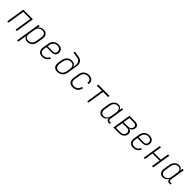

<svg xmlns="http://www.w3.org/2000/svg" viewBox="613 -2967 5374 5374"><g transform="rotate(45 3300.0 -280.0)"><path d="M66 0 153 -550H533L446 0H396L476 -505H196L116 0Z M637 180 753 -550H803L790 -471Q837 -560 958 -560Q1012 -560 1049 -535Q1086 -510 1102 -465Q1118 -420 1108 -361L1081 -190Q1066 -95 1010 -42.5Q954 10 867 10Q812 10 775.5 -15.5Q739 -41 729 -84L716 0L687 180ZM864 -33Q931 -33 975 -74.5Q1019 -116 1031 -190L1058 -361Q1069 -435 1038.5 -476Q1008 -517 941 -517Q874 -517 829 -476Q784 -435 773 -361L746 -190Q734 -116 765.5 -74.5Q797 -33 864 -33Z M1455 10Q1363 10 1320 -46Q1277 -102 1291 -190L1318 -360Q1333 -455 1392.5 -507.5Q1452 -560 1546 -560Q1606 -560 1645.5 -536Q1685 -512 1702.5 -472Q1720 -432 1712 -384Q1703 -326 1666 -295.5Q1629 -265 1567 -265H1353L1341 -190Q1329 -117 1360 -75.5Q1391 -34 1462 -34Q1518 -34 1560 -61Q1602 -88 1618 -135H1668Q1645 -66 1589 -28Q1533 10 1455 10ZM1360 -308H1575Q1650 -308 1662 -384Q1671 -438 1639.5 -477Q1608 -516 1539 -516Q1469 -516 1424 -474.5Q1379 -433 1368 -360Z M2053 10Q1960 10 1918.5 -45Q1877 -100 1893 -200L1908 -295Q1924 -395 1981.5 -450Q2039 -505 2128 -505Q2196 -505 2233 -472.5Q2270 -440 2269 -384L2283 -475Q2297 -558 2264 -607.5Q2231 -657 2157 -668L1996 -693L2003 -740L2173 -714Q2265 -700 2304 -639.5Q2343 -579 2326 -475L2283 -200Q2267 -100 2206.5 -45Q2146 10 2053 10ZM2061 -35Q2129 -35 2175 -79Q2221 -123 2233 -200L2248 -295Q2260 -370 2229.5 -416Q2199 -462 2128 -462Q2061 -462 2015.5 -417.5Q1970 -373 1958 -295L1943 -200Q1931 -123 1962.5 -79Q1994 -35 2061 -35Z M2661 10Q2572 10 2527 -45Q2482 -100 2496 -190L2523 -360Q2538 -455 2598 -507.5Q2658 -560 2752 -560Q2811 -560 2851.5 -536Q2892 -512 2910.5 -469Q2929 -426 2920 -370H2870Q2881 -438 2847 -476Q2813 -514 2744 -514Q2676 -514 2630 -473.5Q2584 -433 2573 -360L2546 -190Q2535 -118 2568 -77Q2601 -36 2669 -36Q2738 -36 2783.5 -74.5Q2829 -113 2840 -180H2890Q2876 -89 2816 -39.5Q2756 10 2661 10Z M3231 0 3310 -500H3110L3118 -550H3568L3560 -500H3360L3281 0Z M3825 10Q3749 10 3711 -45.5Q3673 -101 3687 -189L3714 -360Q3724 -420 3752.5 -465Q3781 -510 3823.5 -535Q3866 -560 3916 -560Q3967 -560 4000 -534.5Q4033 -509 4042 -466L4055 -550H4105L4035 -105Q4031 -78 4045 -61.5Q4059 -45 4085 -45H4130L4123 0H4078Q4034 0 4011.5 -29.5Q3989 -59 3996 -105Q3977 -53 3931 -21.5Q3885 10 3825 10ZM3842 -33Q3903 -33 3945 -75Q3987 -117 3998 -189L4025 -360Q4036 -432 4008 -474.5Q3980 -517 3919 -517Q3859 -517 3817 -474.5Q3775 -432 3764 -360L3737 -189Q3726 -117 3754.5 -75Q3783 -33 3842 -33Z M4267 0 4354 -550H4575Q4651 -550 4690 -513Q4729 -476 4718 -412Q4710 -361 4676.5 -328.5Q4643 -296 4593 -291V-288Q4648 -286 4676 -249.5Q4704 -213 4694 -153Q4683 -83 4629 -41.5Q4575 0 4495 0ZM4366 -308H4537Q4589 -308 4624.5 -335Q4660 -362 4667 -406Q4675 -450 4647.5 -477.5Q4620 -505 4568 -505H4397ZM4324 -45H4502Q4558 -45 4597.5 -75Q4637 -105 4644 -154Q4652 -203 4622.5 -233Q4593 -263 4537 -263H4359Z M5055 10Q4963 10 4920 -46Q4877 -102 4891 -190L4918 -360Q4933 -455 4992.5 -507.5Q5052 -560 5146 -560Q5206 -560 5245.5 -536Q5285 -512 5302.5 -472Q5320 -432 5312 -384Q5303 -326 5266 -295.5Q5229 -265 5167 -265H4953L4941 -190Q4929 -117 4960 -75.5Q4991 -34 5062 -34Q5118 -34 5160 -61Q5202 -88 5218 -135H5268Q5245 -66 5189 -28Q5133 10 5055 10ZM4960 -308H5175Q5250 -308 5262 -384Q5271 -438 5239.5 -477Q5208 -516 5139 -516Q5069 -516 5024 -474.5Q4979 -433 4968 -360Z M5466 0 5553 -550H5603L5564 -304H5843L5882 -550H5933L5846 0H5795L5836 -259H5557L5516 0Z M6225 10Q6149 10 6111 -45.5Q6073 -101 6087 -189L6114 -360Q6124 -420 6152.5 -465Q6181 -510 6223.5 -535Q6266 -560 6316 -560Q6367 -560 6400 -534.5Q6433 -509 6442 -466L6455 -550H6505L6435 -105Q6431 -78 6445 -61.5Q6459 -45 6485 -45H6530L6523 0H6478Q6434 0 6411.5 -29.5Q6389 -59 6396 -105Q6377 -53 6331 -21.5Q6285 10 6225 10ZM6242 -33Q6303 -33 6345 -75Q6387 -117 6398 -189L6425 -360Q6436 -432 6408 -474.5Q6380 -517 6319 -517Q6259 -517 6217 -474.5Q6175 -432 6164 -360L6137 -189Q6126 -117 6154.5 -75Q6183 -33 6242 -33Z"/></g></svg>

Font: JetBrains Mono Thin
Style: Italic
Weight: 100
Italic angle: -9°
Monospace: yes
Designer: Philipp Nurullin, Konstantin Bulenkov
Foundry: JetBrains
Version: Version 2.305; ttfautohint (v1.8.4.7-5d5b)